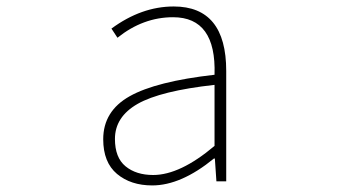

<svg xmlns="http://www.w3.org/2000/svg" viewBox="-20 -560 1040 593"><path d="M450.2 12.7Q383.8 12.7 341.3 -22.9Q298.8 -58.6 298.8 -129.9Q298.8 -216.8 380.4 -262.7Q461.9 -308.6 642.6 -329.1Q648.4 -506.8 514.6 -506.8Q421.9 -506.8 342.8 -443.4L324.2 -471.7Q417 -540 516.6 -540Q678.7 -540 678.7 -340.8V0H648.4L643.6 -70.3H640.6Q539.1 12.7 450.2 12.7ZM453.1 -19.5Q536.1 -19.5 642.6 -109.4V-297.9Q475.6 -279.3 405.3 -239.3Q335 -199.2 335 -130.9Q335 -73.2 367.7 -46.4Q400.4 -19.5 453.1 -19.5Z"/></svg>

Font: Gen Shin Gothic Monospace ExtraLight
Style: Regular
Weight: 200
Designer: [Source Han Sans]
Ryoko NISHIZUKA  (kana & ideographs); Paul D. Hunt (Latin, Greek & Cyrillic); Wenlong ZHANG  (bopomofo
Version: Version 1.002.20150607